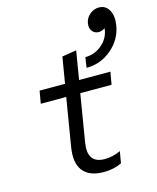

<svg xmlns="http://www.w3.org/2000/svg" viewBox="-133 -1006 906 1108"><g transform="rotate(-15 319.5 -452.5)"><path d="M287 -181Q268 -61 373 -61Q421 -61 468 -83L456 -13Q408 10 349 10Q262 10 224.5 -38.5Q187 -87 203 -181L250 -465H98L111 -540H263L289 -696L375 -710L347 -540H534L521 -465H334ZM416 -658Q472 -659 514 -693.5Q556 -728 565 -779Q566 -783 566 -791Q548 -778 529 -778Q504 -778 490 -797Q476 -816 481 -844Q486 -874 510.5 -894.5Q535 -915 565 -915Q605 -915 625 -879.5Q645 -844 636 -789Q622 -706 556 -651Q490 -596 407 -597Z"/></g></svg>

Font: CommitMono
Style: Italic
Weight: 400
Monospace: yes
Designer: Eigil Nikolajsen
Foundry: Eigil Nikolajsen
Version: Version 1.143